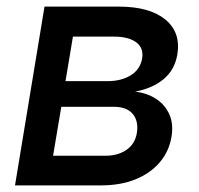

<svg xmlns="http://www.w3.org/2000/svg" viewBox="-20 -561 603 581"><path d="M25.4 0 114.7 -541H339.4Q432.6 -541 480.2 -502Q527.8 -462.9 516.6 -396Q508.8 -349.6 475.1 -321.5Q441.4 -293.5 388.7 -283.7Q424.3 -279.8 451.7 -262.2Q479 -244.6 492.2 -215.6Q505.4 -186.5 499 -147.5Q491.7 -103 463.4 -69.8Q435.1 -36.6 389.9 -18.3Q344.7 0 285.2 0ZM140.6 -89.8H299.8Q336.9 -89.8 362.5 -107.4Q388.2 -125 394 -157.7Q399.9 -194.3 381.8 -216.1Q363.8 -237.8 324.2 -237.8H165.5ZM178.2 -315.4H304.2Q347.7 -315.4 376.2 -333.5Q404.8 -351.6 410.2 -384.8Q415 -416 392.1 -433.1Q369.1 -450.2 324.7 -450.2H200.7Z"/></svg>

Font: Inter 17pt Medium
Style: Italic
Weight: 500
Italic angle: -9.3988°
Version: Version 4.001;git-66647c0bb